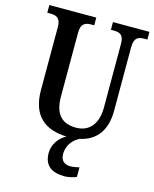

<svg xmlns="http://www.w3.org/2000/svg" viewBox="-137 -804 907 1134"><g transform="rotate(15 316.5 -237.0)"><path d="M369 240C387 240 423 234 441 224V166C420 171 402 174 387 174C352 174 327 156 327 115C327 56 365 19 399 3C503 -19 552 -97 552 -209V-598C552 -659 579 -667 616 -667H633V-714H410V-667H426C463 -667 489 -659 489 -602V-211C489 -115 442 -55 360 -55C279 -55 227 -96 227 -210V-598C227 -659 255 -667 292 -667H308V-714H21V-667H38C74 -667 103 -659 103 -602V-217C103 -58 188 6 320 10C277 32 243 78 243 130C243 206 288 240 369 240Z"/></g></svg>

Font: Noto Serif Myanmar Condensed SemiBold
Style: Regular
Weight: 600
Width: 3
Designer: Ben Mitchell and the Monotype Design Team
Foundry: Monotype Imaging Inc.
Version: Version 2.106